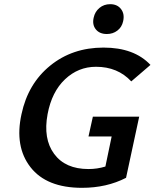

<svg xmlns="http://www.w3.org/2000/svg" viewBox="-20 -893 741 920"><path d="M492 -730Q457 -730 439 -752.5Q421 -775 429 -809Q435 -837 456.5 -855Q478 -873 508 -873Q542 -873 560 -849.5Q578 -826 570 -791Q564 -763 542.5 -746.5Q521 -730 492 -730ZM404 -239 425 -334H647L584 -41Q491 7 373 7Q203 7 126 -92Q49 -191 83 -346Q114 -492 220.5 -578.5Q327 -665 476 -665Q623 -665 701 -582L609 -503Q544 -573 440 -573Q355 -573 291.5 -513Q228 -453 208 -346Q186 -228 239.5 -155.5Q293 -83 404 -83Q446 -83 485 -95L515 -239Z"/></svg>

Font: EauTest
Style: Bold Italic
Weight: 700
Italic angle: -12°
Designer: Christian Thalmann (Catharsis Fonts)
Version: Version 0.001;PS 000.001;hotconv 1.0.88;makeotf.lib2.5.64775